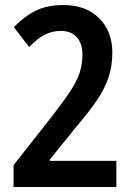

<svg xmlns="http://www.w3.org/2000/svg" viewBox="-20 -744 529 764"><path d="M443 0H34V-87L186 -280Q232 -339 259 -380Q286 -421 297 -455Q308 -489 308 -527Q308 -571 285.5 -596Q263 -621 222 -621Q188 -621 158.5 -606Q129 -591 96 -557L35 -636Q78 -680 123.5 -702Q169 -724 232 -724Q322 -724 374.5 -671.5Q427 -619 427 -535Q427 -482 412 -436.5Q397 -391 365 -344Q333 -297 284 -240L178 -109V-104H443Z"/></svg>

Font: Noto Sans Condensed SemiBold
Style: Regular
Weight: 600
Width: 3
Designer: Monotype Design Team
Foundry: Monotype Imaging Inc.
Version: Version 2.013; ttfautohint (v1.8.4.7-5d5b)